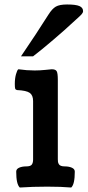

<svg xmlns="http://www.w3.org/2000/svg" viewBox="-20 -837 393 861"><path d="M74.2 -584.5Q144 -687 197.3 -771.5Q213.9 -797.9 230.5 -807.4Q247.1 -816.9 280.8 -816.9Q319.8 -816.9 336.2 -809.8Q352.5 -802.7 352.5 -787.1Q352.5 -780.3 345.9 -772.9Q339.4 -765.6 322.3 -750.5Q305.2 -735.4 294.9 -725.6Q277.8 -709 222.4 -661.4Q167 -613.8 128.4 -584.5ZM239.3 -478.5V-122.6Q239.3 -115.2 240 -111.1Q240.7 -106.9 243.4 -101.6Q246.1 -96.2 252.9 -93.5Q259.8 -90.8 270.5 -90.8Q289.1 -90.8 302.2 -85Q315.4 -79.1 315.4 -67.4Q315.4 -10.3 299.3 3.9Q255.4 0 191.9 0Q126 0 68.8 3.9Q52.7 -10.7 52.7 -67.4Q52.7 -79.1 65.9 -85Q79.1 -90.8 97.7 -90.8Q116.7 -90.8 122.6 -98.9Q128.4 -106.9 128.4 -121.6V-383.8Q128.4 -409.7 113.5 -420.4Q98.6 -431.2 56.2 -433.1Q49.8 -434.6 48.1 -439.5Q46.4 -444.3 46.4 -460.4Q46.4 -485.4 51.8 -504.4Q57.1 -523.4 62.5 -526.4Q100.1 -521 135.3 -521Q158.7 -521 184.6 -523.7Q210.4 -526.4 211.9 -526.4Q229 -526.4 234.1 -517.8Q239.3 -509.3 239.3 -478.5Z"/></svg>

Font: Coustard
Style: Regular
Weight: 400
Foundry: vernon adams
Version: Version 1.000